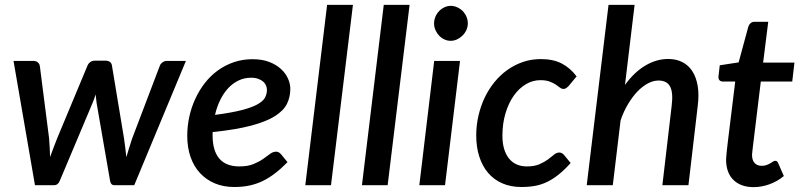

<svg xmlns="http://www.w3.org/2000/svg" viewBox="-20 -760 3293 788"><path d="M743 -510 531 0H448.5Q434.5 0 431.5 -19.5L376.5 -337Q375.5 -346 374.5 -354.8Q373.5 -363.5 372.5 -372.5Q369.5 -363.5 366.5 -354.5Q363.5 -345.5 359.5 -336.5L226 -19.5Q218.5 0 202.5 0H123.5L35.5 -510H116.5Q128 -510 135 -504.2Q142 -498.5 143.5 -489L181.5 -192Q183 -172 184 -153.2Q185 -134.5 185.5 -115.5Q192.5 -134.5 199.5 -153.2Q206.5 -172 214.5 -192L339 -490.5Q342.5 -499.5 350.5 -505.2Q358.5 -511 368.5 -511H413.5Q425 -511 431.8 -505.2Q438.5 -499.5 439.5 -490.5L489 -192Q492 -172 494.2 -153Q496.5 -134 498.5 -115Q504 -133.5 509.8 -152.5Q515.5 -171.5 522.5 -192L635.5 -489Q638.5 -498 646.8 -504Q655 -510 665 -510Z M1010.5 -441Q982.5 -441 958.8 -429.5Q935 -418 916.2 -397.8Q897.5 -377.5 883.8 -349.5Q870 -321.5 862.5 -288.5Q931.5 -297.5 973.5 -308.5Q1015.5 -319.5 1038 -332.5Q1060.5 -345.5 1068 -360.2Q1075.5 -375 1075.5 -391.5Q1075.5 -399.5 1072 -408.5Q1068.5 -417.5 1060.8 -424.5Q1053 -431.5 1040.5 -436.2Q1028 -441 1010.5 -441ZM1160 -94.5Q1134 -68 1109 -48.8Q1084 -29.5 1058 -17Q1032 -4.5 1003.5 1.5Q975 7.5 941.5 7.5Q897 7.5 861.5 -7.5Q826 -22.5 800.8 -49.8Q775.5 -77 762 -115.8Q748.5 -154.5 748.5 -202.5Q748.5 -242.5 757 -281.2Q765.5 -320 781.8 -355Q798 -390 821.2 -419.8Q844.5 -449.5 874.2 -471Q904 -492.5 939.8 -504.8Q975.5 -517 1016.5 -517Q1056 -517 1085 -505.8Q1114 -494.5 1133.2 -476.8Q1152.5 -459 1162 -437.5Q1171.5 -416 1171.5 -395.5Q1171.5 -362 1157.8 -334Q1144 -306 1108.5 -283.5Q1073 -261 1011.2 -244.5Q949.5 -228 853 -218Q852.5 -215 852.5 -211.8Q852.5 -208.5 852.5 -205Q852.5 -141.5 880 -109.2Q907.5 -77 962.5 -77Q997 -77 1020 -86.5Q1043 -96 1059.2 -107.2Q1075.5 -118.5 1087.8 -128Q1100 -137.5 1113.5 -137.5Q1124 -137.5 1133 -127.5Z M1233 0 1322.5 -740H1428.5L1338.5 0Z M1465.5 0 1555 -740H1661L1571 0Z M1868 -510 1806.5 0H1701L1762 -510ZM1900 -664Q1900 -649.5 1894 -636.5Q1888 -623.5 1878 -613.8Q1868 -604 1855.5 -598.2Q1843 -592.5 1829.5 -592.5Q1816 -592.5 1803.8 -598.2Q1791.5 -604 1782.2 -613.8Q1773 -623.5 1767.2 -636.5Q1761.5 -649.5 1761.5 -664Q1761.5 -678.5 1767.2 -691.8Q1773 -705 1782.5 -714.8Q1792 -724.5 1804.5 -730.2Q1817 -736 1830 -736Q1843.5 -736 1856.2 -730.2Q1869 -724.5 1878.8 -714.8Q1888.5 -705 1894.2 -692Q1900 -679 1900 -664Z M2322 -91Q2296.5 -62.5 2273 -43.8Q2249.5 -25 2225.8 -13.5Q2202 -2 2176.2 2.8Q2150.5 7.5 2120 7.5Q2075.5 7.5 2041 -7.8Q2006.5 -23 1983 -50.8Q1959.5 -78.5 1947 -117.5Q1934.5 -156.5 1934.5 -204Q1934.5 -245 1943.5 -284.5Q1952.5 -324 1969 -358.8Q1985.5 -393.5 2009.2 -422.8Q2033 -452 2062.5 -473Q2092 -494 2126.5 -505.8Q2161 -517.5 2199.5 -517.5Q2250.5 -517.5 2285.2 -499.5Q2320 -481.5 2346.5 -446.5L2312.5 -405.5Q2308.5 -401.5 2303.5 -398.2Q2298.5 -395 2292.5 -395Q2285 -395 2278 -400.5Q2271 -406 2261 -412.8Q2251 -419.5 2236 -425.2Q2221 -431 2197.5 -431Q2166 -431 2137.8 -414Q2109.5 -397 2088.2 -366.8Q2067 -336.5 2054.5 -294.5Q2042 -252.5 2042 -203Q2042 -144 2068.2 -110.5Q2094.5 -77 2142.5 -77Q2173.5 -77 2194 -86Q2214.5 -95 2228.8 -105.5Q2243 -116 2253.5 -125Q2264 -134 2275.5 -134Q2286 -134 2295 -124L2322 -91Z M2545 -411.5Q2583.5 -464.5 2629 -491.2Q2674.5 -518 2722.5 -518Q2755 -518 2780.2 -505.2Q2805.5 -492.5 2821.5 -467.8Q2837.5 -443 2843.5 -407Q2849.5 -371 2843.5 -324.5L2805.5 0H2698.5L2736.5 -324.5Q2743.5 -379 2730.5 -404.2Q2717.5 -429.5 2682.5 -429.5Q2661.5 -429.5 2639.2 -417.8Q2617 -406 2596.5 -384.8Q2576 -363.5 2557.8 -333.2Q2539.5 -303 2527 -266L2495 0H2388L2477.5 -740H2584.5Z M2960 -100.5Q2960 -104 2960.2 -108.8Q2960.5 -113.5 2961.2 -122.5Q2962 -131.5 2963.5 -146.5Q2965 -161.5 2968 -185L2997.5 -425.5H2946Q2937.5 -425.5 2932.5 -431.2Q2927.5 -437 2929 -448.5L2934 -492L3011.5 -504L3051.5 -651.5Q3054.5 -660 3060.8 -665.2Q3067 -670.5 3076 -670.5H3133L3112 -503H3240.5L3231.5 -425.5H3102.5L3074 -191Q3071.5 -170.5 3070 -158.2Q3068.5 -146 3067.8 -138.8Q3067 -131.5 3066.8 -128.8Q3066.5 -126 3066.5 -124.5Q3066.5 -102.5 3077 -91Q3087.5 -79.5 3106 -79.5Q3118 -79.5 3126.5 -82.8Q3135 -86 3141.5 -89.8Q3148 -93.5 3152.5 -96.8Q3157 -100 3161 -100Q3166.5 -100 3169 -97.8Q3171.5 -95.5 3174 -90L3197 -37.5Q3170.5 -15.5 3138.2 -3.8Q3106 8 3073 8Q3021.5 8 2991.5 -20.2Q2961.5 -48.5 2960 -100.5Z"/></svg>

Font: Lato 2
Style: Italic
Weight: 600
Italic angle: -7°
Designer: Lukasz Dziedzic with Adam Twardoch and Botio Nikoltchev
Foundry: tyPoland Lukasz Dziedzic
Version: Version 2.015; 2015-08-06; http://www.latofonts.com/